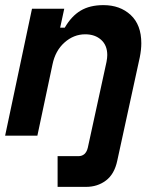

<svg xmlns="http://www.w3.org/2000/svg" viewBox="-20 -530 652 750"><path d="M396 -288Q399 -304 399 -315Q399 -353 375 -374.5Q351 -396 313 -396Q268 -396 232 -364Q196 -332 185 -278L126 0H0L105 -496H231L215 -422H233Q259 -467 295 -488.5Q331 -510 384 -510Q449 -510 490.5 -471.5Q532 -433 532 -361Q532 -336 526 -306L438 98Q427 150 394 175Q361 200 316 200H205V80H286Q315 80 323 47Z"/></svg>

Font: Space Mono
Style: Bold Italic
Weight: 700
Italic angle: -12°
Monospace: yes
Designer: Colophon Foundry / Benjamin Critton
Foundry: Colophon Foundry
Version: Version 1.000;PS 1.000;hotconv 1.0.81;makeotf.lib2.5.63406